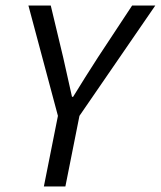

<svg xmlns="http://www.w3.org/2000/svg" viewBox="-20 -676 583 696"><path d="M190 -256 139 0H217L268 -256L543 -656H459L335 -468C304 -420 275 -374 245 -325H241L209 -468L164 -656H83Z"/></svg>

Font: Cambridge Sans Italic
Style: Regular
Weight: 400
Italic angle: -11°
Version: Version 2.000;PS 002.000;hotconv 1.0.88;makeotf.lib2.5.64775